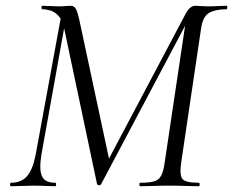

<svg xmlns="http://www.w3.org/2000/svg" viewBox="-20 -645 807 665"><path d="M465.8 0Q462.8 0 462.8 -6Q462.8 -12 465.8 -12Q497.8 -12 514.2 -17Q530.6 -22 538.4 -37Q546.2 -52 550.2 -81L625.8 -587.2L651.4 -613L330.2 -7Q328.2 -3 322.7 -3.5Q317.2 -4 316 -8L203.2 -542Q197 -574 183.6 -589Q170.2 -604 154.8 -608.5Q139.4 -613 126 -613Q123.8 -613 123.8 -619Q123.8 -625 126 -625Q138.8 -625 154 -624Q169.2 -623 181.2 -623Q196.4 -623 207.7 -624Q219 -625 225.2 -625Q236.2 -625 242.3 -615Q248.4 -605 255.4 -573L359.6 -85.6L325.8 -35.8L624.4 -600Q638.8 -625 656.6 -625Q662.4 -625 675.2 -624Q688 -623 699.2 -623Q721.2 -623 735.7 -624Q750.2 -625 765.2 -625Q767.2 -625 767.2 -619Q767.2 -613 765.2 -613Q726.4 -613 704.4 -600.5Q682.4 -588 676.4 -546L607.4 -81Q601.4 -38 612.1 -25Q622.8 -12 668.6 -12Q671.6 -12 671.6 -6Q671.6 0 668.6 0Q649 0 622.9 -1Q596.8 -2 567.2 -2Q537.6 -2 512 -1Q486.4 0 465.8 0ZM17.8 0Q14.8 0 14.8 -6Q14.8 -12 17.8 -12Q53.4 -12 73.4 -34.6Q93.4 -57.2 103.4 -108.6L194 -602L211.6 -600L123.4 -109.2Q115 -57.4 125.4 -34.7Q135.8 -12 171.4 -12Q174.4 -12 174.4 -6Q174.4 0 171.4 0Q155 0 136.9 -1Q118.8 -2 95 -2Q74.4 -2 54.9 -1Q35.4 0 17.8 0Z"/></svg>

Font: Cormorant Garamond Light
Style: Italic
Weight: 300
Italic angle: -10°
Designer: Christian Thalmann (Catharsis Fonts)
Foundry: Catharsis Fonts
Version: Version 4.001